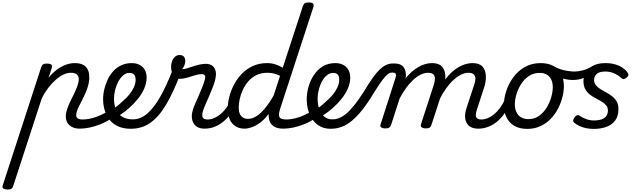

<svg xmlns="http://www.w3.org/2000/svg" viewBox="-160 -1035 5209 1570"><path d="M-100 515Q-116 515 -130 508Q-144 501 -138 482L176 -483Q183 -503 192.5 -509Q202 -515 221 -515Q252 -515 260.5 -505.5Q269 -496 262 -476L237 -399Q269 -438 304 -464.5Q339 -491 376.5 -505Q414 -519 451 -519Q492 -519 518.5 -505.5Q545 -492 557.5 -466.5Q570 -441 570 -405Q570 -368 559.5 -331Q549 -294 533 -260Q517 -226 500.5 -195Q484 -164 473.5 -138.5Q463 -113 463 -94Q463 -75 476 -66.5Q489 -58 514 -58Q528 -58 534.5 -46.5Q541 -35 538 -20.5Q535 -6 523.5 5.5Q512 17 491 17Q440 17 409 -10Q378 -37 378 -83Q378 -110 388.5 -141.5Q399 -173 415 -206Q431 -239 447 -271.5Q463 -304 473.5 -334Q484 -364 484 -388Q484 -413 468 -426.5Q452 -440 420 -440Q390 -440 358.5 -425Q327 -410 295.5 -382.5Q264 -355 235 -317Q206 -279 182 -232L-53 489Q-57 502 -67 508.5Q-77 515 -100 515Z M492 17Q473 17 467 5.5Q461 -6 465.5 -20.5Q470 -35 483 -46.5Q496 -58 515 -58Q563 -58 618 -76Q673 -94 727 -128Q738 -136 748 -130.5Q758 -125 764 -113Q770 -101 769.5 -88.5Q769 -76 759 -70Q710 -39 662 -19.5Q614 0 571 8.5Q528 17 492 17Z M725 -121Q759 -138 789.5 -161Q820 -184 845 -209Q875 -234 898.5 -263.5Q922 -293 935.5 -323.5Q949 -354 949 -382Q949 -410 937 -424.5Q925 -439 898 -439Q884 -439 877.5 -451Q871 -463 872.5 -479Q874 -495 885 -507Q896 -519 917 -519Q956 -519 983.5 -503.5Q1011 -488 1025 -461.5Q1039 -435 1039 -401Q1039 -357 1020.5 -313.5Q1002 -270 970 -229.5Q938 -189 897 -153Q867 -125 830.5 -101Q794 -77 756 -57Z M910 18Q862 18 825 5.5Q788 -7 761 -30Q734 -53 717 -83.5Q700 -114 691.5 -149.5Q683 -185 683 -222Q683 -263 693 -305.5Q703 -348 721.5 -386.5Q740 -425 768 -455Q796 -485 833.5 -502Q871 -519 917 -519Q928 -519 931.5 -507Q935 -495 931.5 -479Q928 -463 919.5 -451Q911 -439 899 -439Q871 -439 848 -419.5Q825 -400 808 -368.5Q791 -337 781.5 -299.5Q772 -262 772 -226Q772 -195 779.5 -165Q787 -135 804.5 -111.5Q822 -88 852.5 -73.5Q883 -59 927 -59Q990 -59 1045.5 -107.5Q1101 -156 1151.5 -246Q1202 -336 1250 -459Q1253 -467 1264.5 -468Q1276 -469 1289 -464.5Q1302 -460 1310.5 -451.5Q1319 -443 1315 -431Q1259 -283 1200 -182.5Q1141 -82 1071 -32Q1001 18 910 18Z M1515 17Q1478 17 1455 4Q1432 -9 1420.5 -31Q1409 -53 1408.5 -81.5Q1408 -110 1418 -140Q1424 -160 1436.5 -188.5Q1449 -217 1463.5 -249.5Q1478 -282 1491.5 -316Q1505 -350 1514 -380Q1522 -409 1514 -419Q1506 -429 1489 -429Q1464 -429 1433 -419Q1402 -409 1369 -399.5Q1336 -390 1306 -390Q1284 -390 1269 -404.5Q1254 -419 1246.5 -441Q1239 -463 1239 -488Q1239 -512 1247 -534Q1255 -556 1270.5 -570.5Q1286 -585 1309 -585Q1333 -585 1344 -571Q1355 -557 1355 -538Q1355 -522 1348.5 -503Q1342 -484 1329 -469Q1344 -469 1366.5 -475.5Q1389 -482 1415 -491Q1441 -500 1469 -506.5Q1497 -513 1523 -513Q1552 -513 1573.5 -499.5Q1595 -486 1603 -455Q1611 -424 1597 -372Q1589 -344 1575.5 -310.5Q1562 -277 1547.5 -243.5Q1533 -210 1520 -180.5Q1507 -151 1500 -129Q1489 -92 1497.5 -75Q1506 -58 1538 -58Q1552 -58 1558 -46.5Q1564 -35 1561.5 -20.5Q1559 -6 1547.5 5.5Q1536 17 1515 17Z M1515 17Q1501 17 1494.5 5.5Q1488 -6 1490.5 -20.5Q1493 -35 1505 -46.5Q1517 -58 1538 -58Q1564 -58 1590.5 -69Q1617 -80 1643 -101.5Q1669 -123 1691 -153Q1713 -183 1730 -220Q1735 -235 1747.5 -234.5Q1760 -234 1769.5 -224.5Q1779 -215 1775 -201Q1757 -150 1729 -109.5Q1701 -69 1667 -41Q1633 -13 1594 2Q1555 17 1515 17Z M1840 17Q1797 17 1766 -2.5Q1735 -22 1718.5 -59Q1702 -96 1702 -146Q1702 -190 1714.5 -241Q1727 -292 1752.5 -341Q1778 -390 1816.5 -430.5Q1855 -471 1907 -495Q1959 -519 2025 -519Q2059 -519 2091 -509Q2123 -499 2152 -481L2316 -983Q2323 -1003 2332.5 -1009Q2342 -1015 2361 -1015Q2392 -1015 2400.5 -1005.5Q2409 -996 2402 -976L2130 -143Q2115 -95 2125.5 -76.5Q2136 -58 2180 -58Q2192 -58 2197.5 -46.5Q2203 -35 2200.5 -20.5Q2198 -6 2187 5.5Q2176 17 2157 17Q2122 17 2098.5 8Q2075 -1 2061.5 -16.5Q2048 -32 2042 -52Q2036 -72 2037 -93L2036 -103Q2002 -57 1966 -31Q1930 -5 1897.5 6Q1865 17 1840 17ZM1868 -63Q1903 -63 1938 -85.5Q1973 -108 2008.5 -151.5Q2044 -195 2078 -255L2130 -415Q2101 -429 2076 -434.5Q2051 -440 2026 -440Q1976 -440 1937 -421Q1898 -402 1870.5 -370Q1843 -338 1825.5 -300Q1808 -262 1800 -224.5Q1792 -187 1792 -157Q1792 -126 1800.5 -105.5Q1809 -85 1826.5 -74Q1844 -63 1868 -63Z M2157 17Q2138 17 2132 5.5Q2126 -6 2130.5 -20.5Q2135 -35 2148 -46.5Q2161 -58 2180 -58Q2228 -58 2283 -76Q2338 -94 2392 -128Q2403 -136 2413 -130.5Q2423 -125 2429 -113Q2435 -101 2434.5 -88.5Q2434 -76 2424 -70Q2375 -39 2327 -19.5Q2279 0 2236 8.5Q2193 17 2157 17Z M2390 -121Q2424 -138 2454.5 -161Q2485 -184 2510 -209Q2540 -234 2563.5 -263.5Q2587 -293 2600.5 -323.5Q2614 -354 2614 -382Q2614 -410 2602 -424.5Q2590 -439 2563 -439Q2549 -439 2542.5 -451Q2536 -463 2537.5 -479Q2539 -495 2550 -507Q2561 -519 2582 -519Q2621 -519 2648.5 -503.5Q2676 -488 2690 -461.5Q2704 -435 2704 -401Q2704 -357 2685.5 -313.5Q2667 -270 2635 -229.5Q2603 -189 2562 -153Q2532 -125 2495.5 -101Q2459 -77 2421 -57Z M2544 18Q2505 18 2473.5 5.5Q2442 -7 2419 -30Q2396 -53 2380 -83.5Q2364 -114 2356 -149.5Q2348 -185 2348 -222Q2348 -274 2363 -326.5Q2378 -379 2407.5 -423Q2437 -467 2480.5 -493Q2524 -519 2582 -519Q2593 -519 2596.5 -507Q2600 -495 2596.5 -479Q2593 -463 2584.5 -451Q2576 -439 2564 -439Q2542 -439 2522.5 -426.5Q2503 -414 2487 -392Q2471 -370 2460 -342.5Q2449 -315 2443 -284.5Q2437 -254 2437 -226Q2437 -195 2444 -165Q2451 -135 2465.5 -111.5Q2480 -88 2503 -73.5Q2526 -59 2558 -59Q2597 -59 2633 -79Q2669 -99 2704 -136.5Q2739 -174 2775.5 -226.5Q2812 -279 2852 -345Q2886 -399 2914 -433Q2942 -467 2966 -485Q2990 -503 3010.5 -509.5Q3031 -516 3052 -516Q3066 -516 3071.5 -504.5Q3077 -493 3075.5 -478.5Q3074 -464 3065.5 -452.5Q3057 -441 3041 -441Q3028 -441 3012.5 -429.5Q2997 -418 2978.5 -395Q2960 -372 2938.5 -340Q2917 -308 2892 -268Q2846 -191 2802.5 -136.5Q2759 -82 2717.5 -47.5Q2676 -13 2633.5 2.5Q2591 18 2544 18Z M2989 15Q2973 15 2959.5 8Q2946 1 2952 -18L3074 -398Q3081 -419 3076.5 -430Q3072 -441 3054 -441Q3039 -441 3031.5 -452.5Q3024 -464 3025.5 -478.5Q3027 -493 3036.5 -504.5Q3046 -516 3064 -516Q3092 -516 3111 -508Q3130 -500 3141 -485Q3152 -470 3156 -450Q3160 -430 3159 -408L3154 -392Q3179 -423 3205.5 -446.5Q3232 -470 3259.5 -486Q3287 -502 3315.5 -510.5Q3344 -519 3373 -519Q3429 -519 3454.5 -490Q3480 -461 3481.5 -413.5Q3483 -366 3465 -311L3367 -11Q3363 2 3353 8.5Q3343 15 3320 15Q3304 15 3290.5 8Q3277 1 3282 -18L3388 -344Q3396 -369 3396.5 -390.5Q3397 -412 3384.5 -426Q3372 -440 3339 -440Q3311 -440 3280 -425Q3249 -410 3218.5 -381.5Q3188 -353 3160 -314.5Q3132 -276 3108 -230L3037 -11Q3033 2 3022.5 8.5Q3012 15 2989 15ZM3751 17Q3714 17 3690 4Q3666 -9 3654.5 -32Q3643 -55 3643 -86Q3643 -117 3655 -152L3718 -344Q3727 -369 3727.5 -390.5Q3728 -412 3715 -426Q3702 -440 3671 -440Q3641 -440 3609 -424Q3577 -408 3545 -378Q3513 -348 3484.5 -307.5Q3456 -267 3432 -218H3397Q3420 -289 3454 -345Q3488 -401 3529.5 -440Q3571 -479 3615.5 -499Q3660 -519 3705 -519Q3760 -519 3785.5 -490Q3811 -461 3813 -413.5Q3815 -366 3796 -311L3741 -143Q3725 -95 3734 -76.5Q3743 -58 3775 -58Q3789 -58 3795 -46.5Q3801 -35 3798.5 -20.5Q3796 -6 3784 5.5Q3772 17 3751 17Z M3753 17Q3739 17 3732.5 5.5Q3726 -6 3728.5 -20.5Q3731 -35 3743 -46.5Q3755 -58 3776 -58Q3802 -58 3828.5 -69Q3855 -80 3881 -101.5Q3907 -123 3929 -153Q3951 -183 3968 -220Q3973 -235 3985.5 -234.5Q3998 -234 4007.5 -224.5Q4017 -215 4013 -201Q3995 -150 3967 -109.5Q3939 -69 3905 -41Q3871 -13 3832 2Q3793 17 3753 17Z M4151 19Q4089 19 4046 -6Q4003 -31 3981.5 -75.5Q3960 -120 3960 -176Q3960 -229 3979 -288.5Q3998 -348 4035.5 -400.5Q4073 -453 4129.5 -486Q4186 -519 4261 -519Q4323 -519 4365.5 -495.5Q4408 -472 4429.5 -429.5Q4451 -387 4451 -331Q4451 -291 4439.5 -243.5Q4428 -196 4404.5 -149.5Q4381 -103 4345 -65Q4309 -27 4260.5 -4Q4212 19 4151 19ZM4161 -61Q4210 -61 4247 -87Q4284 -113 4309 -153.5Q4334 -194 4347 -238.5Q4360 -283 4360 -321Q4360 -360 4347 -386Q4334 -412 4310 -425.5Q4286 -439 4253 -439Q4203 -439 4165 -413.5Q4127 -388 4101.5 -348Q4076 -308 4063 -264Q4050 -220 4050 -183Q4050 -144 4063.5 -116.5Q4077 -89 4102 -75Q4127 -61 4161 -61Z M4523 -381Q4488 -381 4442 -392Q4396 -403 4356 -430Q4336 -444 4337.5 -460.5Q4339 -477 4350.5 -487.5Q4362 -498 4370 -493Q4395 -477 4426.5 -467.5Q4458 -458 4488 -454Q4518 -450 4538 -450Q4568 -450 4603 -459Q4638 -468 4674 -488Q4688 -496 4698.5 -485.5Q4709 -475 4707.5 -458.5Q4706 -442 4684 -430Q4647 -411 4620 -400Q4593 -389 4570.5 -385Q4548 -381 4523 -381Z M4695 19Q4662 19 4632.5 13Q4603 7 4579 -4.5Q4555 -16 4536 -31Q4528 -36 4527 -46.5Q4526 -57 4536 -73Q4546 -87 4556.5 -92Q4567 -97 4580 -88Q4604 -72 4634 -61Q4664 -50 4696 -50Q4734 -50 4759.5 -59Q4785 -68 4798 -86.5Q4811 -105 4811 -131Q4811 -157 4796.5 -174Q4782 -191 4759.5 -204.5Q4737 -218 4711 -231.5Q4685 -245 4662.5 -262.5Q4640 -280 4625.5 -306.5Q4611 -333 4611 -372Q4611 -409 4629.5 -442.5Q4648 -476 4688.5 -497.5Q4729 -519 4791 -519Q4836 -519 4872 -508Q4908 -497 4932.5 -480Q4957 -463 4969 -445Q4979 -432 4979 -422.5Q4979 -413 4965 -401Q4953 -392 4943 -389Q4933 -386 4922 -396Q4898 -418 4865 -434Q4832 -450 4789 -450Q4740 -450 4719 -430Q4698 -410 4698 -381Q4698 -356 4712.5 -338Q4727 -320 4749.5 -306.5Q4772 -293 4797.5 -279Q4823 -265 4845.5 -247.5Q4868 -230 4882.5 -205.5Q4897 -181 4897 -143Q4897 -85 4870 -49Q4843 -13 4797 3Q4751 19 4695 19Z"/></svg>

Font: Playwrite BE VLG
Style: Regular
Weight: 400
Designer: Veronika Burian, José Scaglione
Foundry: TypeTogether
Version: Version 1.002